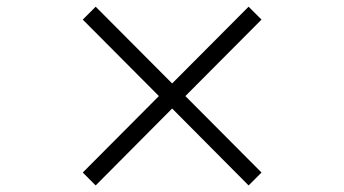

<svg xmlns="http://www.w3.org/2000/svg" viewBox="-20 -590 1040 580"><path d="M731 -29.8 500 -262.2 269 -29.8 230 -68.8 460 -299.8 230 -530.8 269 -569.8 500 -337.9 731 -569.8 770 -530.8 540 -299.8 770 -68.8Z"/></svg>

Font: BabelStone Ogham Lithic
Style: Regular
Weight: 400
Designer: Andrew West
Foundry: BabelStone
Version: Version 1.02 March 14, 2022